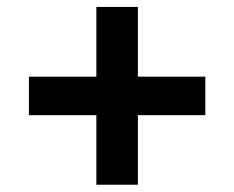

<svg xmlns="http://www.w3.org/2000/svg" viewBox="-20 -602 660 541"><path d="M61.5 -277.5H251.5V-81.5H368.5V-277.5H558.5V-386H368.5V-582.5H251.5V-386H61.5Z"/></svg>

Font: Monaspace Argon SemiBold
Style: Regular
Weight: 600
Designer: Riley Cran & the Lettermatic Team
Foundry: Lettermatic
Version: Version 1.000 (Monaspace Argon)